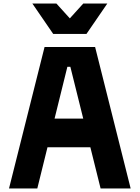

<svg xmlns="http://www.w3.org/2000/svg" viewBox="-20 -1066 790 1086"><path d="M31 0 232 -800H518L719 0H549L378 -688H361L191 0ZM178 -233V-395H572V-233ZM587 -1046 469 -874H281L163 -1046H299L424 -908H326L451 -1046Z"/></svg>

Font: Martian Mono SemiExpanded
Style: Bold
Weight: 700
Width: 6
Designer: Roman Shamin
Foundry: Evil Martians
Version: Version 1.000